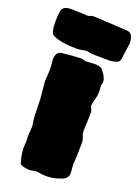

<svg xmlns="http://www.w3.org/2000/svg" viewBox="-184 -980 781 1081"><g transform="rotate(20 207.0 -439.5)"><path d="M238.3 29.3Q217.3 29.3 195.3 24.9Q188.5 23.4 180.7 23.4Q169.9 23.4 155.3 26.4Q146 28.8 136.7 28.8L128.9 28.3L116.7 26.9Q103.5 25.4 92.3 21.2Q81.1 17.1 77.1 4.9L75.7 -1Q65.4 -38.1 64 -75.2Q64 -92.8 66.4 -109.9L64.9 -147.5Q64.9 -163.1 66.9 -178.7Q68.4 -190.4 68.4 -202.1Q68.4 -218.3 64.9 -233.4Q60.5 -251.5 58.6 -365.7L48.8 -472.2Q49.3 -486.8 50.8 -501Q52.7 -523.4 52.7 -545.9Q52.7 -560.5 51 -574.7Q49.3 -588.9 48.8 -603.5Q50.3 -648.4 84.5 -652.3Q150.4 -658.7 183.1 -660.2Q190.4 -661.1 197.8 -661.1Q202.6 -661.1 206.1 -659.7Q217.8 -654.8 229 -654.8Q240.7 -654.8 252 -655.8Q267.6 -657.7 278.8 -657.7Q291.5 -657.7 306.2 -654.8Q323.2 -651.4 332.5 -635.7Q358.4 -602.5 358.4 -580.1Q358.4 -569.3 354 -557.6L353.5 -552.7Q353.5 -550.3 354.2 -547.4Q355 -544.4 355 -541.5Q355 -534.7 355.5 -529.1Q356 -523.4 356 -518.6Q356 -494.6 347.7 -467.3Q342.3 -450.2 340.3 -432.6Q340.3 -423.8 345.9 -414.6Q351.6 -405.3 352.5 -396.5Q352.5 -364.7 350.6 -333Q348.6 -291.5 348.6 -282.7Q348.6 -269 353.5 -256.3Q363.8 -235.4 363.8 -206.1Q363.8 -194.3 362.3 -182.6V-157.7Q362.3 -137.7 360.8 -120.1V-117.2Q358.4 -89.8 358.4 -84Q358.9 -73.2 360.4 -61.5Q362.3 -46.9 362.3 -32.2Q361.8 -3.9 333 9.3Q284.2 29.3 238.3 29.3ZM152.3 -703.6Q57.6 -703.6 8.8 -728.5Q-10.7 -739.7 -10.7 -807.6Q-10.7 -841.8 -5.4 -876Q3.9 -895 21 -899.4Q35.6 -902.8 48.3 -902.8Q59.6 -902.8 124 -900.9Q135.3 -899.4 147 -899.4Q158.2 -899.4 169.9 -905.8Q173.3 -907.7 178.2 -907.7Q196.3 -907.7 389.2 -896.5Q423.3 -891.6 424.8 -835.4L411.1 -734.4Q407.2 -718.8 396.2 -713.6Q385.3 -708.5 359.4 -704.6L351.6 -704.1Q244.6 -704.1 235.4 -707Q220.7 -710.9 210 -710.9Q202.1 -710.9 195.3 -709Q173.3 -703.6 152.3 -703.6Z"/></g></svg>

Font: Kaph
Style: Regular
Weight: 400
Designer: GGBotNet
Foundry: f0n7.com
Version: 1.10